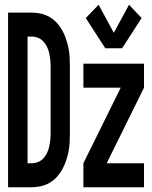

<svg xmlns="http://www.w3.org/2000/svg" viewBox="-20 -788 640 808"><path d="M423 -585 341 -712 395 -768 459 -650 523 -768 576 -712 494 -585ZM14 0V-735H114Q133 -735 152.5 -730.5Q172 -726 188.5 -716.5Q205 -707 218.5 -692.5Q232 -678 241.5 -661Q251 -644 257.5 -625Q264 -606 268 -587Q272 -568 273 -548.5Q274 -529 274 -509V-226Q274 -206 273 -186.5Q272 -167 268 -148Q264 -129 257.5 -110Q251 -91 241.5 -74Q232 -57 218.5 -42.5Q205 -28 188.5 -18.5Q172 -9 152.5 -4.5Q133 0 114 0ZM96 -101H114Q128 -101 141 -106.5Q154 -112 163 -122Q172 -132 178 -144.5Q184 -157 187 -170.5Q190 -184 191.5 -198Q193 -212 193 -226V-509Q193 -523 191.5 -537Q190 -551 187 -564.5Q184 -578 178 -590.5Q172 -603 163 -613Q154 -623 141 -628.5Q128 -634 114 -634H96ZM331 0V-101L488 -419H331V-520H586V-419L429 -101H586V0Z"/></svg>

Font: Iosevka Custom Extended
Style: Bold
Weight: 700
Width: 7
Monospace: yes
Designer: Belleve Invis
Foundry: Belleve Invis
Version: Version 11.2.4; ttfautohint (v1.8.4)